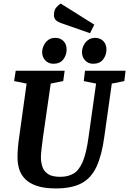

<svg xmlns="http://www.w3.org/2000/svg" viewBox="-20 -1044 723 1075"><path d="M293 11Q229 11 187 -3Q145 -17 121 -41.5Q97 -66 87.5 -97Q78 -128 78 -163Q78 -211 87 -274L129 -576L59 -590L68 -648H342L334 -590L264 -576L221 -278Q216 -243 212.5 -210.5Q209 -178 209 -164Q209 -135 217.5 -110Q226 -85 249 -69.5Q272 -54 318 -54Q362 -54 393 -73Q424 -92 444 -140.5Q464 -189 476 -278L518 -576L449 -590L456 -648H683L676 -590L606 -576L564 -278Q550 -174 520 -110Q490 -46 435.5 -17.5Q381 11 293 11ZM502 -687Q474 -687 456.5 -706Q439 -725 439 -751Q439 -770 447.5 -788.5Q456 -807 472.5 -819.5Q489 -832 513 -832Q541 -832 558.5 -814Q576 -796 576 -766Q576 -736 557.5 -711.5Q539 -687 502 -687ZM279 -687Q251 -687 233.5 -706Q216 -725 216 -751Q216 -770 224.5 -788.5Q233 -807 249 -819.5Q265 -832 290 -832Q318 -832 335.5 -814Q353 -796 353 -766Q353 -736 334.5 -711.5Q316 -687 279 -687ZM484 -858 327 -913Q298 -923 290 -934.5Q282 -946 282 -958Q282 -986 294 -1001Q306 -1016 320 -1024L508 -906Z"/></svg>

Font: Faustina Light
Style: Bold Italic
Weight: 700
Italic angle: -8°
Version: Version 1.200